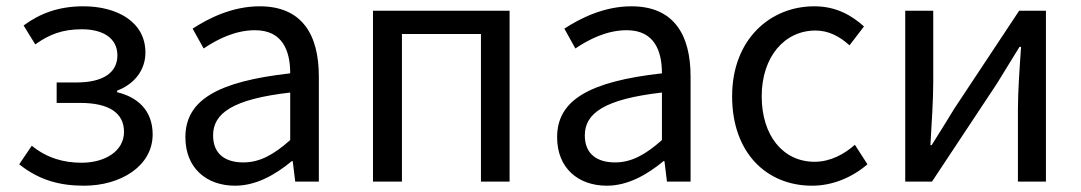

<svg xmlns="http://www.w3.org/2000/svg" viewBox="-20 -577 3435 610"><path d="M247 13C363 13 465 -49 465 -150C465 -227 416 -269 352 -284V-289C410 -311 442 -357 442 -410C442 -509 350 -557 245 -557C166 -557 106 -534 55 -496L92 -436C136 -467 177 -484 240 -484C307 -484 353 -456 353 -401C353 -348 310 -315 223 -315H160V-250H235C325 -250 374 -219 374 -158C374 -97 314 -60 239 -60C184 -60 130 -74 81 -114L41 -55C105 -4 171 13 247 13Z M727 13C794 13 855 -22 907 -65H910L918 0H993V-334C993 -469 938 -557 805 -557C717 -557 641 -518 592 -486L627 -423C670 -452 727 -481 790 -481C879 -481 902 -414 902 -344C671 -318 569 -259 569 -141C569 -43 636 13 727 13ZM753 -61C699 -61 657 -85 657 -147C657 -217 719 -262 902 -283V-132C849 -85 805 -61 753 -61Z M1165 0H1257V-469H1508V0H1599V-543H1165Z M1908 13C1975 13 2036 -22 2088 -65H2091L2099 0H2174V-334C2174 -469 2119 -557 1986 -557C1898 -557 1822 -518 1773 -486L1808 -423C1851 -452 1908 -481 1971 -481C2060 -481 2083 -414 2083 -344C1852 -318 1750 -259 1750 -141C1750 -43 1817 13 1908 13ZM1934 -61C1880 -61 1838 -85 1838 -147C1838 -217 1900 -262 2083 -283V-132C2030 -85 1986 -61 1934 -61Z M2560 13C2625 13 2687 -13 2736 -55L2696 -117C2662 -87 2618 -63 2568 -63C2468 -63 2400 -146 2400 -271C2400 -396 2472 -480 2571 -480C2613 -480 2648 -461 2679 -433L2725 -493C2687 -527 2638 -557 2567 -557C2427 -557 2306 -452 2306 -271C2306 -91 2416 13 2560 13Z M2856 0H2941L3147 -311C3167 -344 3198 -394 3219 -428H3224C3219 -357 3214 -285 3214 -227V0H3303V-543H3218L3012 -232C2992 -199 2961 -149 2940 -116H2936C2940 -186 2945 -259 2945 -316V-543H2856Z"/></svg>

Font: Noto Sans Mono CJK HK
Style: Regular
Weight: 400
Designer: Ryoko NISHIZUKA 西塚涼子 (kana, bopomofo & ideographs); Paul D. Hunt (Latin, Greek & Cyrillic); Sandoll Communications 산돌커뮤니
Foundry: Adobe
Version: Version 2.004;hotconv 1.0.118;makeotfexe 2.5.65603